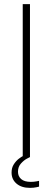

<svg xmlns="http://www.w3.org/2000/svg" viewBox="-20 -760 255 929"><path d="M125 0H90V-740H125ZM125 149Q84 149 60 128.5Q36 108 36 75Q36 52 46.5 35.5Q57 19 70.5 8.5Q84 -2 94.5 -7Q105 -12 105 -12L125 0Q125 0 110.5 7.5Q96 15 81.5 31Q67 47 67 71Q67 93 82.5 106.5Q98 120 129 120Q144 120 156.5 117.5Q169 115 169 115V143Q169 143 156 146Q143 149 125 149Z"/></svg>

Font: Be Vietnam Pro Variable Thin
Style: Regular
Weight: 100
Designer: Lam Bao, Tony Le, Vietanh Nguyen
Foundry: Yellow Type Foundry
Version: Version 1.002